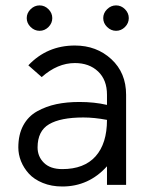

<svg xmlns="http://www.w3.org/2000/svg" viewBox="-20 -675 556 701"><path d="M91.8 -641.4Q77.6 -627.4 77.6 -608.9Q77.6 -590.3 91.8 -576.4Q106 -562.5 124.5 -562.5Q143.1 -562.5 157 -576.4Q170.9 -590.3 170.9 -608.9Q170.9 -627.4 157 -641.4Q143.1 -655.3 124.5 -655.3Q106 -655.3 91.8 -641.4ZM371.1 -641.4Q356.9 -627.4 356.9 -608.9Q356.9 -590.3 371.1 -576.4Q385.3 -562.5 403.8 -562.5Q422.4 -562.5 436.3 -576.4Q450.2 -590.3 450.2 -608.9Q450.2 -627.4 436.3 -641.4Q422.4 -655.3 403.8 -655.3Q385.3 -655.3 371.1 -641.4ZM132.3 -393.6 83.5 -436.5Q151.9 -508.8 253.4 -508.8Q332.5 -508.8 386.5 -459Q440.4 -409.2 440.4 -329.1V0H370.6V-67.9Q304.2 5.9 207.5 5.9Q168 5.9 136.2 -7.1Q104.5 -20 85.4 -41Q66.4 -62 56.6 -86.7Q46.9 -111.3 46.9 -136.7Q46.9 -183.6 64.9 -217Q83 -250.5 115.5 -268.6Q147.9 -286.6 185.8 -294.7Q223.6 -302.7 270 -302.7Q324.7 -302.7 370.6 -292V-329.1Q370.6 -383.3 338.1 -414.1Q305.7 -444.8 253.4 -444.8Q189.9 -444.8 132.3 -393.6ZM284.2 -246.1Q201.2 -246.1 159.2 -221.4Q117.2 -196.8 117.2 -136.7Q117.2 -103.5 140.4 -80.6Q163.6 -57.6 207.5 -57.6Q287.1 -57.6 328.9 -104.2Q370.6 -150.9 370.6 -237.3Q324.7 -246.1 284.2 -246.1Z"/></svg>

Font: LilGrotesk
Style: Regular
Weight: 400
Designer: BSozoo
Foundry: BSozoo
Version: Version 1.004;PS 001.004;hotconv 1.0.70;makeotf.lib2.5.58329